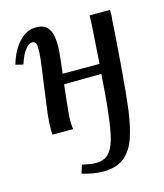

<svg xmlns="http://www.w3.org/2000/svg" viewBox="-111 -595 777 909"><g transform="rotate(-15 277.5 -140.0)"><path d="M282 231Q258 231 234.5 227Q211 223 180 214L193 173Q209 177 227.5 180Q246 183 259 183Q298 183 320.5 161.5Q343 140 355.5 94Q368 48 376 -26Q380 -55 384.5 -106.5Q389 -158 393 -218L210 -216Q206 -179 201.5 -141.5Q197 -104 194 -68Q193 -48 193.5 -31Q194 -14 196 0H95Q94 -10 94 -17.5Q94 -25 94 -33Q94 -53 96.5 -80.5Q99 -108 104.5 -146.5Q110 -185 117 -240Q124 -287 127.5 -315Q131 -343 133 -360Q135 -377 135.5 -387.5Q136 -398 136 -408Q137 -425 132.5 -436Q128 -447 114 -447Q100 -447 82 -426.5Q64 -406 48 -356L11 -365Q16 -384 26.5 -408.5Q37 -433 54.5 -456.5Q72 -480 96 -495.5Q120 -511 151 -511Q186 -511 203.5 -493Q221 -475 226 -444Q231 -413 228 -373Q226 -350 223 -322.5Q220 -295 216 -266H397Q400 -314 403 -359.5Q406 -405 408.5 -442Q411 -479 411 -500H511Q511 -487 511 -476Q511 -465 509 -454Q508 -429 505 -389Q502 -349 498.5 -302Q495 -255 491 -205Q487 -155 482.5 -110Q478 -65 474 -31Q464 50 445 108.5Q426 167 388 199Q350 231 282 231Z"/></g></svg>

Font: Lora Medium
Style: Italic
Weight: 500
Italic angle: -3°
Designer: Olga Karpushina, Alexei Vanyashin (Cyrillic)
Foundry: Cyreal
Version: Version 3.004